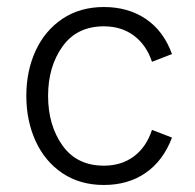

<svg xmlns="http://www.w3.org/2000/svg" viewBox="-20 -520 556 547"><path d="M55 -247Q55 -318 81.5 -375.5Q108 -433 158 -466.5Q208 -500 276 -500Q345 -500 395.5 -466Q446 -432 470 -366L413 -344Q397 -392 361.5 -418.5Q326 -445 276 -445Q199 -445 158 -387.5Q117 -330 117 -247Q117 -163 158 -105.5Q199 -48 276 -48Q326 -48 361.5 -74.5Q397 -101 413 -150L470 -128Q445 -62 395 -27.5Q345 7 276 7Q208 7 158 -26.5Q108 -60 81.5 -118Q55 -176 55 -247Z"/></svg>

Font: Hanken Grotesk Light
Style: Regular
Weight: 300
Designer: Alfredo Marco Pradil
Foundry: Hanken Design Co.
Version: Version 3.014